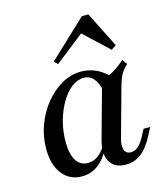

<svg xmlns="http://www.w3.org/2000/svg" viewBox="-102 -736 720 828"><g transform="rotate(-15 258.0 -322.0)"><path d="M162.9 11.3Q108.1 11.3 75.8 -30.2Q43.5 -71.8 43.5 -142.7Q43.5 -198.4 62.5 -249.2Q81.5 -300 114.1 -339.9Q146.8 -379.8 187.9 -403.2Q229 -426.6 274.2 -426.6Q312.9 -426.6 346.8 -409.3Q380.6 -391.9 407.3 -358.9L346.8 -316.9Q341.1 -355.6 323.4 -376.6Q305.6 -397.6 279 -397.6Q250 -397.6 223.8 -377Q197.6 -356.5 177 -321.4Q156.5 -286.3 144.4 -242.3Q132.3 -198.4 132.3 -150.8Q132.3 -96 150.4 -66.9Q168.5 -37.9 203.2 -37.9Q227.4 -37.9 248.4 -53.2Q269.4 -68.5 286.3 -99.2L288.7 -80.6Q266.9 -35.5 235.1 -12.1Q203.2 11.3 162.9 11.3ZM359.7 11.3Q308.1 11.3 287.9 -25Q267.7 -61.3 285.5 -123.4L352.4 -364.5Q382.3 -375 409.7 -391.5Q437.1 -408.1 459.7 -429L475.8 -406.5Q462.9 -395.2 454.8 -384.3Q446.8 -373.4 440.7 -360.1Q434.7 -346.8 429 -327.4L367.7 -106.5Q358.1 -72.6 364.9 -53.6Q371.8 -34.7 393.5 -34.7Q406.5 -34.7 418.1 -41.9Q429.8 -49.2 439.1 -61.7Q448.4 -74.2 456.5 -89.5L471.8 -118.5H501.6L480.6 -79Q466.9 -53.2 449.6 -32.7Q432.3 -12.1 410.1 -0.4Q387.9 11.3 359.7 11.3ZM187.9 -483.1 172.6 -498.4 340.3 -656.5H369.4L449.2 -497.6L427.4 -483.1L303.2 -599.2L339.5 -602.4Z"/></g></svg>

Font: Playfair 5pt SemiExpanded Light Medium
Style: Italic
Weight: 500
Italic angle: -15.6°
Version: Version 2.001;gftools[0.9.30]